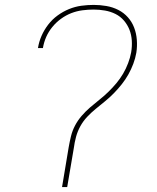

<svg xmlns="http://www.w3.org/2000/svg" viewBox="-20 -763 640 783"><path d="M233 0 260 -162Q264 -185 269.5 -207.5Q275 -230 286 -251Q297 -272 313 -290.5Q329 -309 347.5 -325Q366 -341 385 -356Q404 -371 421.5 -388Q439 -405 454.5 -423.5Q470 -442 482 -462.5Q494 -483 502.5 -505.5Q511 -528 515 -550Q519 -574 517.5 -597.5Q516 -621 508 -641.5Q500 -662 485.5 -679Q471 -696 451 -706Q431 -716 408 -720Q385 -724 362 -724Q339 -724 316 -721Q293 -718 271 -709.5Q249 -701 229 -686.5Q209 -672 193.5 -653Q178 -634 168.5 -612.5Q159 -591 155 -567Q155 -567 155 -567Q155 -567 155 -567H135Q135 -567 135 -567Q135 -567 135 -568Q139 -593 149.5 -617Q160 -641 176.5 -662.5Q193 -684 215 -700Q237 -716 261.5 -726Q286 -736 311.5 -739.5Q337 -743 362 -743Q388 -743 414 -738.5Q440 -734 462.5 -722.5Q485 -711 501.5 -692.5Q518 -674 527 -650.5Q536 -627 538 -600.5Q540 -574 536 -548Q532 -525 523.5 -502.5Q515 -480 503.5 -459.5Q492 -439 477 -420Q462 -401 445 -383.5Q428 -366 409 -350.5Q390 -335 371 -319.5Q352 -304 335.5 -286.5Q319 -269 307.5 -248Q296 -227 290 -204.5Q284 -182 281 -159L254 0Z"/></svg>

Font: Iosevka Curly Thin Extended
Style: Italic
Weight: 100
Width: 7
Italic angle: -9°
Monospace: yes
Designer: Belleve Invis
Foundry: Belleve Invis
Version: Version 11.1.0; ttfautohint (v1.8.3)